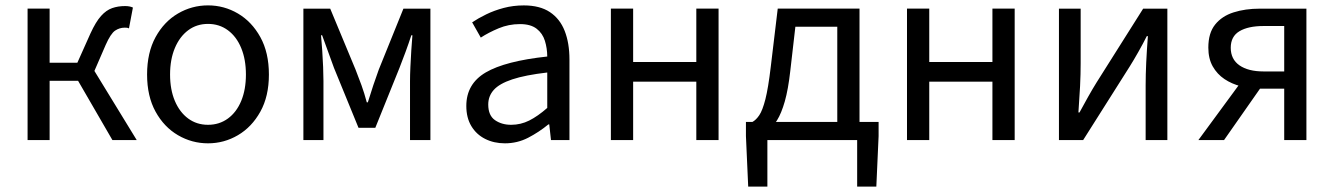

<svg xmlns="http://www.w3.org/2000/svg" viewBox="-20 -518 4934 710"><path d="M82 0V-486.1H163.5V-286.1H266.1L314.4 -394.1Q334.2 -437.4 353.6 -458.9Q373 -480.5 394.7 -488Q416.3 -495.6 442.7 -495.6Q459.5 -495.6 471.5 -490.1L456.9 -413Q452.9 -415 449.3 -415.4Q445.7 -415.7 440.7 -415.7Q422.1 -415.7 405.7 -404.8Q389.3 -393.8 370.6 -351.5L329.1 -255.7L485.6 0H395.7L268.8 -219.1H163.5V0Z M749.2 12Q689.6 12 638.1 -18.1Q586.7 -48.1 555.3 -105Q523.9 -161.9 523.9 -242.4Q523.9 -323.5 555.3 -380.8Q586.7 -438 638.1 -468Q689.6 -498.1 749.2 -498.1Q808.7 -498.1 859.9 -468Q911 -438 942.7 -380.8Q974.4 -323.5 974.4 -242.4Q974.4 -161.9 942.7 -105Q911 -48.1 859.9 -18.1Q808.7 12 749.2 12ZM749.2 -56.5Q791 -56.5 822.8 -79.7Q854.6 -102.9 872 -144.8Q889.4 -186.7 889.4 -242.4Q889.4 -298.1 872 -340.3Q854.6 -382.6 822.8 -406.1Q791 -429.6 749.2 -429.6Q707.4 -429.6 675.9 -406.1Q644.4 -382.6 626.6 -340.3Q608.9 -298.1 608.9 -242.4Q608.9 -186.7 626.6 -144.8Q644.4 -102.9 675.9 -79.7Q707.4 -56.5 749.2 -56.5Z M1101.9 0V-486H1201.1L1294.9 -260.4Q1306.2 -231.9 1316.8 -202.7Q1327.3 -173.6 1336.3 -139.7H1340.3Q1350.6 -173.6 1360.4 -202.7Q1370.2 -231.9 1380.6 -260.4L1471.8 -486H1571.6V0H1496.2V-218.4Q1496.2 -240.7 1497.6 -270.3Q1499 -299.9 1500.9 -331Q1502.9 -362.2 1505.1 -387.7H1501.1Q1491.1 -357.1 1479.7 -326Q1468.3 -294.8 1457.3 -267.1L1367.9 -45.5H1305.7L1215 -267.1Q1205 -294.8 1193.6 -326Q1182.1 -357.1 1171.1 -387.7H1167.1Q1169.4 -362.2 1171.6 -331Q1173.8 -299.9 1174.9 -270.3Q1176.1 -240.7 1176.1 -218.4V0Z M1847.3 12Q1806.6 12 1774.2 -4.3Q1741.8 -20.5 1723.1 -51.5Q1704.4 -82.4 1704.4 -126.2Q1704.4 -208 1776.4 -250.2Q1848.4 -292.3 2003.7 -309Q2003.5 -339.5 1995 -367Q1986.5 -394.6 1964.5 -411.7Q1942.4 -428.9 1902.9 -428.9Q1861.1 -428.9 1824.1 -413.4Q1787 -397.9 1757.9 -379L1726 -435.4Q1748.3 -450.4 1778 -464.9Q1807.7 -479.4 1842.9 -488.7Q1878.1 -498 1917.1 -498Q1976.2 -498 2013.4 -473.3Q2050.6 -448.6 2068.2 -403.6Q2085.8 -358.6 2085.8 -297.7V0H2017.5L2011.1 -57.9H2007.8Q1972.7 -29.1 1932.8 -8.5Q1892.9 12 1847.3 12ZM1870.2 -56.5Q1905.6 -56.5 1937.1 -72.3Q1968.6 -88.1 2003.7 -118.9V-249.9Q1922 -240.4 1874.3 -224.5Q1826.6 -208.6 1806 -185.6Q1785.5 -162.7 1785.5 -131.5Q1785.5 -91.2 1810.3 -73.8Q1835.1 -56.5 1870.2 -56.5Z M2239 0V-486.1H2321.3V-288.8H2554.9V-486.1H2637.2V0H2554.9V-215.9H2321.3V0Z M2817.7 0V172H2746.8L2738.4 -14.9V-67H3229V-14.9L3220.6 172H3149.7V0ZM3076.2 -24.7V-419.1H2921.2L2902.3 -254.8Q2894.7 -187.5 2882.2 -143.3Q2869.6 -99.1 2853.5 -73.3Q2837.3 -47.5 2818.7 -35Q2800.2 -22.6 2780.7 -18.8L2762.3 -67Q2775.8 -74.3 2787.8 -92Q2799.8 -109.7 2810.4 -151.1Q2820.9 -192.4 2830.2 -270.8L2856 -486.1H3158.4V-24.7Z M3334 0V-486.1H3416.3V-288.8H3649.9V-486.1H3732.2V0H3649.9V-215.9H3416.3V0Z M3895.9 0V-486H3976.2V-284.1Q3976.2 -244.1 3974 -198.9Q3971.7 -153.8 3967.9 -102.1H3971.9Q3986.3 -128.8 4003.5 -159.5Q4020.8 -190.2 4034.5 -212.2L4207.3 -486H4296.8V0H4216.5V-202.5Q4216.5 -241.3 4218.6 -286.7Q4220.8 -332.2 4224.8 -384.5H4220.8Q4207.1 -357 4189.8 -326.5Q4172.6 -296.1 4158.2 -273.1L3985.4 0Z M4728.9 0V-190.2H4638.5Q4602.9 -190.2 4569 -198.9Q4535.1 -207.5 4508 -225.6Q4480.8 -243.8 4464.5 -272.6Q4448.3 -301.5 4448.3 -342Q4448.3 -395.8 4473.4 -427.1Q4498.5 -458.5 4541.6 -472.2Q4584.7 -486 4639.1 -486H4811V0ZM4652.8 -253.8H4728.9V-421.8H4652.8Q4595.9 -421.8 4563.5 -402.6Q4531.2 -383.4 4531.2 -341.4Q4531.2 -298.8 4563.5 -276.3Q4595.9 -253.8 4652.8 -253.8ZM4411.5 0 4581.4 -231.2 4650.3 -205.7 4506.4 0Z"/></svg>

Font: SourceSans3VF
Style: Regular
Weight: 200
Designer: Paul D. Hunt
Foundry: Adobe
Version: Version 3.052;hotconv 1.1.0;makeotfexe 2.6.0